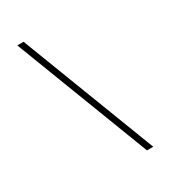

<svg xmlns="http://www.w3.org/2000/svg" viewBox="-229 -936 1057 1191"><g transform="rotate(-30 300.0 -340.0)"><path d="M463 143 92 -823H137L508 143Z"/></g></svg>

Font: Iosevka SS04 XLt Ex
Style: Regular
Weight: 200
Width: 7
Monospace: yes
Designer: Belleve Invis
Foundry: Belleve Invis
Version: Version 19.0.0; ttfautohint (v1.8.4)